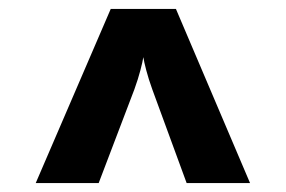

<svg xmlns="http://www.w3.org/2000/svg" viewBox="-20 -750 640 430"><path d="M60 -340H201L281 -550C292 -580 299 -609 301 -622C303 -609 310 -580 321 -550L398 -340H540L374 -730H228Z"/></svg>

Font: JetBrains Mono ExtraBold
Style: Regular
Weight: 800
Monospace: yes
Designer: Philipp Nurullin, Konstantin Bulenkov
Foundry: JetBrains
Version: Version 2.305